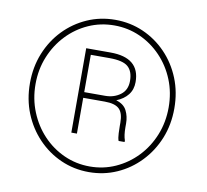

<svg xmlns="http://www.w3.org/2000/svg" viewBox="-80 -810 978 908"><g transform="rotate(10 408.5 -355.5)"><path d="M56.2 -356Q56.2 -433.6 83 -500Q109.9 -566.4 157.7 -616Q205.6 -665.5 268.3 -693.1Q331.1 -720.7 402.8 -720.7Q474.6 -720.7 537.4 -693.1Q600.1 -665.5 647.9 -616Q695.8 -566.4 722.7 -500Q749.5 -433.6 749.5 -356Q749.5 -278.3 722.7 -211.9Q695.8 -145.5 647.9 -95.5Q600.1 -45.4 537.4 -17.6Q474.6 10.3 402.8 10.3Q331.1 10.3 268.3 -17.6Q205.6 -45.4 157.7 -95.5Q109.9 -145.5 83 -211.9Q56.2 -278.3 56.2 -356ZM83 -356Q83 -285.2 108.2 -223.4Q133.3 -161.6 177.2 -115.2Q221.2 -68.8 279.1 -42.7Q336.9 -16.6 402.8 -16.6Q468.3 -16.6 526.1 -42.7Q584 -68.8 628.2 -115.2Q672.4 -161.6 697.3 -223.4Q722.2 -285.2 722.2 -356Q722.2 -427.2 697.3 -488.5Q672.4 -549.8 628.2 -595.9Q584 -642.1 526.1 -668Q468.3 -693.8 402.8 -693.8Q336.9 -693.8 279.1 -668Q221.2 -642.1 177.2 -595.9Q133.3 -549.8 108.2 -488.5Q83 -427.2 83 -356ZM419.9 -331.1H316.4V-159.2H289.6V-564.5H406.2Q547.4 -564.5 547.4 -447.3Q547.4 -411.1 527.6 -386Q507.8 -360.8 472.2 -346.7Q509.3 -335.9 523.2 -308.3Q537.1 -280.8 537.1 -246.6V-229Q537.1 -189.5 545.4 -167V-159.2H516.6Q511.7 -171.9 510.7 -195.3Q509.8 -218.8 509.8 -229.5V-246.1Q509.8 -292 489.5 -311.5Q469.2 -331.1 419.9 -331.1ZM406.2 -537.6H316.4V-358.4H416.5Q459 -358.4 489.7 -381.1Q520.5 -403.8 520.5 -447.8Q520.5 -493.7 495.8 -515.6Q471.2 -537.6 406.2 -537.6Z"/></g></svg>

Font: Vazirmatn RD FD Thin
Style: Regular
Weight: 100
Designer: Saber Rastikerdar
Foundry: Saber Rastikerdar
Version: Version 33.003